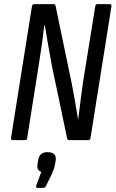

<svg xmlns="http://www.w3.org/2000/svg" viewBox="-20 -675 557 925"><path d="M42 0Q32 0 33 -10L134 -645Q136 -655 144 -655H239Q247 -655 248 -645L326 -271Q334 -231 341.5 -186.5Q349 -142 356 -101H357Q362 -141 368 -189.5Q374 -238 380 -279L439 -645Q441 -655 450 -655H508Q518 -655 517 -645L416 -10Q414 0 406 0H313Q304 0 303 -10L229 -363Q220 -411 211.5 -461Q203 -511 196 -553H193Q188 -507 181 -456.5Q174 -406 166 -358L111 -10Q110 0 102 0ZM161 230Q152 230 154 220L179 153Q155 146 161 114L164 97Q170 58 208 58Q255 58 248 100L245 116Q244 127 240 138Q236 149 230 163L202 220Q198 230 189 230Z"/></svg>

Font: Sofia Sans Condensed Medium
Style: Italic
Weight: 500
Italic angle: -9°
Designer: Botio Nikoltchev, Ani Petrova
Foundry: lettersoup
Version: Version 4.101; ttfautohint (v1.8.4.7-5d5b)